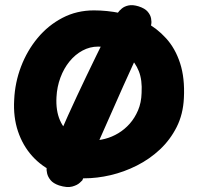

<svg xmlns="http://www.w3.org/2000/svg" viewBox="-20 -697 782 758"><path d="M312 7Q249 7 197 -16Q145 -39 107.5 -80.5Q70 -122 51 -178.5Q32 -235 36 -303Q39 -371 63 -434Q87 -497 128.5 -547Q170 -597 226.5 -626.5Q283 -656 351 -656Q402 -656 454 -645.5Q506 -635 552.5 -610.5Q599 -586 635.5 -546Q672 -506 691 -447.5Q710 -389 706 -310Q703 -246 677.5 -195.5Q652 -145 611.5 -107Q571 -69 520.5 -43.5Q470 -18 416.5 -5.5Q363 7 312 7ZM342 -142Q368 -142 395 -149Q422 -156 447 -171Q472 -186 492 -208.5Q512 -231 525 -261.5Q538 -292 539 -330Q542 -381 528 -416Q514 -451 489 -472.5Q464 -494 432 -503.5Q400 -513 367 -513Q335 -513 306 -497.5Q277 -482 254.5 -454.5Q232 -427 218.5 -390.5Q205 -354 203 -314Q200 -260 217 -221.5Q234 -183 266 -162.5Q298 -142 342 -142ZM213 35Q190 27 179.5 14Q169 1 166 -12.5Q163 -26 164 -35Q165 -44 165 -44Q187 -100 217 -169.5Q247 -239 283.5 -317Q320 -395 360 -477Q400 -559 441 -640Q441 -640 445.5 -647Q450 -654 460.5 -663Q471 -672 487.5 -675.5Q504 -679 527 -672Q552 -664 563 -651Q574 -638 576.5 -624Q579 -610 577 -601Q575 -592 575 -592Q517 -470 467 -358Q417 -246 375.5 -151.5Q334 -57 305 15Q305 15 295 24.5Q285 34 265 39.5Q245 45 213 35Z"/></svg>

Font: Sour Gummy Black
Style: Bold
Weight: 700
Version: Version 1.000